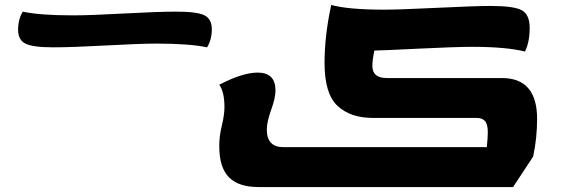

<svg xmlns="http://www.w3.org/2000/svg" viewBox="-20 -730 2267 775"><path d="M1023 25Q943 25 904 -14.5Q865 -54 865 -141Q865 -180 875.5 -223.5Q886 -267 886 -297Q886 -359 865 -388Q959 -437 1020 -437Q1092 -437 1092 -365Q1092 -335 1074.5 -286.5Q1057 -238 1057 -207Q1057 -136 1124 -136H1945Q1949 -176 1949 -196Q1949 -228 1938 -241Q1927 -254 1904 -254H1485Q1395 -254 1342.5 -302.5Q1290 -351 1290 -476Q1290 -586 1317 -710Q1386 -691 1530 -691Q1592 -691 1745.5 -698.5Q1899 -706 1960 -706Q2055 -706 2086.5 -688.5Q2118 -671 2118 -617Q2118 -560 2099 -522Q2023 -541 1886 -541Q1820 -541 1667.5 -533.5Q1515 -526 1491 -526Q1483 -486 1483 -464Q1483 -415 1541 -415H2006Q2148 -415 2148 -250Q2148 -173 2132 -98L2051 25ZM195 -539Q112 -539 82.5 -554Q53 -569 53 -610Q53 -652 72 -683Q140 -668 275 -668Q345 -668 480.5 -675.5Q616 -683 693 -683Q776 -683 805.5 -668Q835 -653 835 -612Q835 -570 816 -539Q744 -554 614 -554Q544 -554 408 -546.5Q272 -539 195 -539Z"/></svg>

Font: Lemonada
Style: Bold
Weight: 700
Designer: Mohamed Gaber (Arabic), Eduardo Tunni (Latin)
Foundry: Kief Type Foundry
Version: Version 4.004